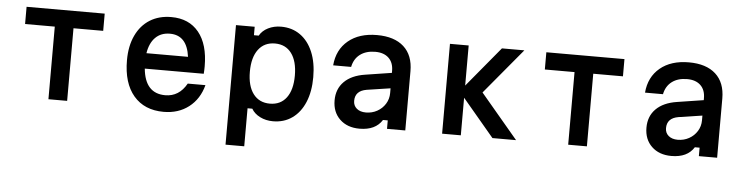

<svg xmlns="http://www.w3.org/2000/svg" viewBox="-48 -855 4996 1288"><g transform="rotate(5 2450.0 -210.5)"><path d="M287 0V-489H87V-605H613V-489H413V0Z M1328 -186Q1303 -91 1233 -37Q1163 17 1064 17Q934 17 861.5 -68Q789 -153 789 -307Q789 -403 822.5 -474Q856 -545 917 -583Q978 -621 1061 -621Q1180 -621 1246 -540Q1312 -459 1312 -311Q1312 -298 1311.5 -285.5Q1311 -273 1310 -261H913Q929 -95 1065 -95Q1158 -95 1209 -186ZM1061 -509Q1001 -509 963.5 -471.5Q926 -434 915 -365H1195Q1176 -509 1061 -509Z M1497 200V-605H1623V-548H1655Q1674 -582 1713 -601.5Q1752 -621 1800 -621Q1874 -621 1929 -582Q1984 -543 2014 -471.5Q2044 -400 2044 -302Q2044 -205 2014 -133.5Q1984 -62 1929 -23Q1874 16 1800 16Q1752 16 1713 -3.5Q1674 -23 1655 -56H1623V200ZM1769 -100Q1841 -100 1880.5 -153Q1920 -206 1920 -302Q1920 -398 1880.5 -451.5Q1841 -505 1769 -505Q1697 -505 1657 -451.5Q1617 -398 1617 -302Q1617 -206 1657 -153Q1697 -100 1769 -100Z M2535 -57Q2490 15 2383 15Q2300 15 2250 -33Q2200 -81 2200 -160Q2200 -237 2249 -286Q2298 -335 2388 -349L2567 -377V-390Q2567 -446 2534.5 -477Q2502 -508 2444 -508Q2382 -508 2342 -478Q2302 -448 2291 -393H2170Q2179 -499 2252.5 -560Q2326 -621 2446 -621Q2563 -621 2626.5 -563.5Q2690 -506 2690 -399V0H2567V-57ZM2331 -168Q2331 -136 2354 -116.5Q2377 -97 2416 -97Q2457 -97 2491.5 -116Q2526 -135 2546.5 -168Q2567 -201 2567 -241V-273L2408 -249Q2331 -236 2331 -168Z M2938 0V-605H3064V-335L3288 -605H3439L3184 -299L3436 0H3277L3064 -253V0Z M3787 0V-489H3587V-605H4113V-489H3913V0Z M4635 -57Q4590 15 4483 15Q4400 15 4350 -33Q4300 -81 4300 -160Q4300 -237 4349 -286Q4398 -335 4488 -349L4667 -377V-390Q4667 -446 4634.5 -477Q4602 -508 4544 -508Q4482 -508 4442 -478Q4402 -448 4391 -393H4270Q4279 -499 4352.5 -560Q4426 -621 4546 -621Q4663 -621 4726.5 -563.5Q4790 -506 4790 -399V0H4667V-57ZM4431 -168Q4431 -136 4454 -116.5Q4477 -97 4516 -97Q4557 -97 4591.5 -116Q4626 -135 4646.5 -168Q4667 -201 4667 -241V-273L4508 -249Q4431 -236 4431 -168Z"/></g></svg>

Font: Martian Mono Medium
Style: Regular
Weight: 500
Monospace: yes
Designer: Roman Shamin
Foundry: Evil Martians
Version: Version 1.000; ttfautohint (v1.8.4.7-5d5b)